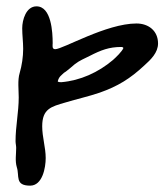

<svg xmlns="http://www.w3.org/2000/svg" viewBox="-20 -514 518 605"><path d="M75 71C114 71 124 14 124 -16C124 -49 113 -82 113 -116C113 -171 141 -178 186 -191C222 -202 259 -210 294 -222C351 -242 390 -266 435 -308C455 -326 478 -348 478 -377C478 -417 448 -440 410 -440C315 -440 178 -359 154 -359C143 -359 146 -371 146 -378C146 -412 142 -494 95 -494C62 -494 50 -451 50 -425C50 -403 53 -382 53 -360C53 -335 49 -308 42 -284C35 -261 39 -231 39 -207C39 -161 29 -116 29 -69C29 -62 31 -55 31 -48C31 -28 27 -7 33 13C42 40 26 71 75 71ZM162 -258C166 -273 173 -276 182 -285C186 -286 215 -311 216 -312C230 -323 247 -330 263 -338C298 -356 324 -366 362 -366H365L369 -363C365 -352 345 -333 336 -325C290 -286 233 -260 173 -255C171 -255 162 -255 162 -258Z"/></svg>

Font: ChillLongCangKaiShu Bold
Style: Regular
Weight: 700
Version: Version 3.500;Glyphs 3.1.1 (3135)